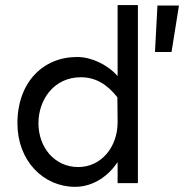

<svg xmlns="http://www.w3.org/2000/svg" viewBox="-20 -723 746 758"><path d="M298.8 -418C358.4 -418 403.3 -389.6 443.4 -338.9L444.3 -245.1V-240.2C444.3 -141.6 378.9 -63.5 289.1 -63.5C194.3 -63.5 131.8 -142.6 131.8 -236.3C131.8 -331.1 194.3 -418 298.8 -418ZM444.3 -422.9C402.3 -469.7 339.8 -498 284.2 -498C150.4 -498 48.8 -398.4 48.8 -236.3C48.8 -87.9 151.4 14.6 276.4 14.6C350.6 14.6 410.2 -31.2 444.3 -83V0H524.4V-703.1H444.3ZM657.2 -517.6 686.5 -701.2H601.6L591.8 -517.6Z"/></svg>

Font: Sen-gleads
Style: Bold
Weight: 700
Designer: Kosal Sen, Philatype
Foundry: Philatype
Version: Version 1.004; ttfautohint (v1.8.3)